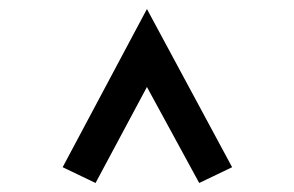

<svg xmlns="http://www.w3.org/2000/svg" viewBox="-20 -772 653 426"><path d="M192 -366 119 -401 306 -752 495 -401 422 -366 306 -579Z"/></svg>

Font: Lil Grotesk Medium
Style: Regular
Weight: 500
Designer: Bastien Sozeau
Foundry: NBR — Bastien Sozeau
Version: Version 3.003; ttfautohint (v1.8.4.7-5d5b);gftools[0.9.33]